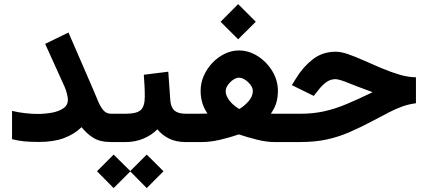

<svg xmlns="http://www.w3.org/2000/svg" viewBox="-20 -708 2127 957"><path d="M318.4 -210.9Q318.4 -223.1 313 -243.2Q307.6 -263.2 301.8 -275.9L205.1 -489.3L321.3 -545.9L442.9 -265.6Q457.5 -231.9 469 -203.6Q480.5 -175.3 495.4 -158.2Q510.3 -141.1 533.7 -141.1H554.2V0H533.7Q479 0 445.6 -20.8Q412.1 -41.5 386.7 -74.2Q349.6 -38.6 298.3 -19.5Q247.1 -0.5 174.3 -0.5Q131.3 -0.5 101.6 -3.4Q71.8 -6.3 40 -14.2V-155.3Q70.3 -147.9 104.2 -144Q138.2 -140.1 167 -140.1Q203.1 -140.1 237.8 -146.2Q272.5 -152.3 295.4 -168Q318.4 -183.6 318.4 -210.9Z M533.7 -141.1H607.4Q661.1 -141.1 681.4 -159.4Q701.7 -177.7 701.7 -226.6Q701.7 -255.4 700.2 -282.5Q698.7 -309.6 696.8 -335.4L818.8 -350.6L828.6 -210.9Q831.1 -173.8 849.1 -157.5Q867.2 -141.1 906.7 -141.1H917V0H905.8Q856.9 0 822 -17.6Q787.1 -35.2 764.6 -63.5Q734.9 -33.7 694.1 -16.8Q653.3 0 607.4 0H533.7ZM546.4 62.5 629.4 144.5 711.4 62.5 794.9 145.5 711.4 229.5 629.4 146.5 546.4 229.5 463.4 145.5Z M1167 -687.5 1254.9 -599.6 1167 -512.2 1079.6 -599.6ZM1365.2 -254.9Q1365.2 -223.1 1357.2 -195.8Q1349.1 -168.5 1330.1 -141.6Q1341.3 -141.1 1350.6 -141.1Q1359.9 -141.1 1367.7 -141.1H1414.6V0H1348.1Q1307.6 0 1260.3 -12Q1212.9 -23.9 1170.4 -38.1Q1126.5 -22.9 1077.9 -11.5Q1029.3 0 986.3 0H897.5V-141.1H970.2Q981.4 -141.1 991 -141.4Q1000.5 -141.6 1014.2 -142.1Q995.6 -169.4 987.8 -197Q980 -224.6 980 -255.9Q980 -294.4 995.8 -330.3Q1011.7 -366.2 1038.8 -394.8Q1065.9 -423.3 1100.1 -439.9Q1134.3 -456.5 1170.4 -456.5Q1220.2 -456.5 1264.9 -428Q1309.6 -399.4 1337.4 -353.3Q1365.2 -307.1 1365.2 -254.9ZM1171.4 -320.8Q1157.2 -320.8 1141.8 -310.1Q1126.5 -299.3 1115.7 -283.9Q1105 -268.6 1105 -253.9Q1105 -235.8 1116 -218Q1127 -200.2 1142.8 -186.3Q1158.7 -172.4 1172.4 -164.6Q1194.8 -176.8 1217.5 -201.7Q1240.2 -226.6 1240.2 -254.9Q1240.2 -269.5 1228.8 -284.9Q1217.3 -300.3 1201.4 -310.5Q1185.5 -320.8 1171.4 -320.8Z M1395 -141.1H1478Q1541 -141.1 1595.2 -153.1Q1649.4 -165 1706.8 -189Q1764.2 -212.9 1837.4 -248.5Q1762.2 -275.9 1715.8 -294.7Q1669.4 -313.5 1652.3 -313.5Q1626 -313.5 1604.7 -297.1Q1583.5 -280.8 1569.8 -262.7L1543.9 -230L1434.6 -283.7L1456.5 -318.8Q1491.2 -375.5 1539.6 -412.8Q1587.9 -450.2 1652.8 -450.2Q1680.2 -450.2 1716.6 -437.5Q1752.9 -424.8 1794.7 -406Q1836.4 -387.2 1881.1 -368.4Q1925.8 -349.6 1969.5 -336.4Q2013.2 -323.2 2053.2 -322.8V-193.4Q2016.1 -188.5 1984.4 -177Q1952.6 -165.5 1918.5 -147.9Q1884.3 -130.4 1838.9 -106Q1776.4 -72.8 1720.9 -48.8Q1665.5 -24.9 1607.2 -12.5Q1548.8 0 1476.6 0H1395Z"/></svg>

Font: Vazirmatn UI ExtraBold
Style: Regular
Weight: 800
Designer: Saber Rastikerdar
Foundry: Saber Rastikerdar
Version: Version 33.003